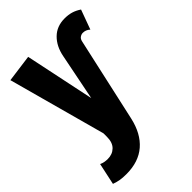

<svg xmlns="http://www.w3.org/2000/svg" viewBox="-220 -671 932 932"><g transform="rotate(-45 245.5 -205.5)"><path d="M82 168Q56 168 39 165Q22 162 2 155L26 43Q37 48 47.5 50Q58 52 70 52Q102 52 122.5 32Q143 12 143 -27V-51L6 -553L147 -572L222 -214L270 -455Q281 -511 315.5 -545Q350 -579 404 -579Q429 -579 449.5 -573Q470 -567 491 -553L454 -452Q438 -467 417 -467Q407 -467 397.5 -460.5Q388 -454 385 -439L289 -7Q270 78 218 123Q166 168 82 168Z"/></g></svg>

Font: Freeman
Style: Regular
Weight: 400
Designer: Vernon Adams, Aoife Mooney, Rodrigo Fuenzalida
Foundry: Rodrigo Fuenzalida
Version: Version 1.000; ttfautohint (v1.8.4.7-5d5b)